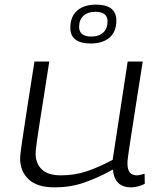

<svg xmlns="http://www.w3.org/2000/svg" viewBox="-20 -800 696 830"><path d="M216 10Q141 10 104 -24.5Q67 -59 67 -116Q67 -123 68.5 -136Q70 -149 73.5 -174.5Q77 -200 84 -244.5Q91 -289 101.5 -359.5Q112 -430 129 -534H193Q177 -430 166 -361Q155 -292 148.5 -250Q142 -208 139 -185.5Q136 -163 135 -152.5Q134 -142 134 -136Q134 -93 161 -67.5Q188 -42 243 -42Q303 -42 355 -59.5Q407 -77 467 -109L532 -534H597Q578 -413 565.5 -333.5Q553 -254 546 -207.5Q539 -161 535.5 -138Q532 -115 531.5 -106.5Q531 -98 531 -94Q531 -66 541.5 -54Q552 -42 572 -42Q577 -42 586 -44Q595 -46 605 -49L606 -6Q593 2 575.5 6Q558 10 547 10Q512 10 492 -8.5Q472 -27 468 -67Q401 -30 342 -10Q283 10 216 10ZM372 -612Q284 -612 284 -680Q284 -728 313.5 -754Q343 -780 395 -780Q483 -780 483 -711Q483 -663 453.5 -637.5Q424 -612 372 -612ZM375 -642Q408 -642 426.5 -659.5Q445 -677 445 -708Q445 -749 392 -749Q359 -749 340.5 -731.5Q322 -714 322 -684Q322 -642 375 -642Z"/></svg>

Font: Georama Expanded Light
Style: Italic
Weight: 300
Width: 7
Italic angle: -9°
Designer: Jean-Baptiste Levee
Foundry: Production Type
Version: Version 1.000